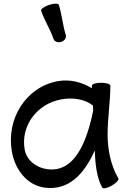

<svg xmlns="http://www.w3.org/2000/svg" viewBox="-20 -1002 709 1051"><path d="M205 -944C223 -890 255 -842 273 -789C278 -774 297 -767 316 -773C334 -779 345 -796 340 -811C323 -865 319 -922 302 -976C299 -984 275 -984 248 -975C222 -966 202 -952 205 -944ZM628 -25C586 -98 569 -182 569 -267C569 -356 584 -444 584 -533C584 -542 561 -549 533 -549C505 -549 483 -542 483 -533C483 -529 483 -524 483 -519C427 -553 363 -569 298 -558C122 -527 13 -351 45 -172C62 -74 128 12 224 25C356 43 442 -50 499 -179C501 -103 510 -27 540 25C545 33 568 28 592 14C616 0 633 -18 628 -25ZM238 -76C178 -84 125 -125 115 -184C92 -314 184 -435 316 -458C377 -469 441 -461 488 -425C489 -416 490 -406 490 -396C455 -224 388 -55 238 -76Z"/></svg>

Font: Nupuram Medium
Style: Regular
Weight: 500
Designer: Santhosh Thottingal (santhosh.thottingal@gmail.com)
Foundry: SMC
Version: Version 1.000